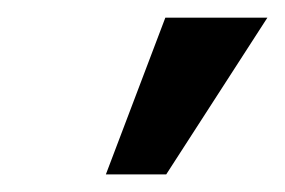

<svg xmlns="http://www.w3.org/2000/svg" viewBox="-20 -747 321 216"><path d="M167 -550.8H99.1L166 -727.1H280.8Z"/></svg>

Font: Clear Sans Medium
Style: Italic
Weight: 500
Italic angle: -12°
Foundry: Intel Corporation
Version: Version 1.00